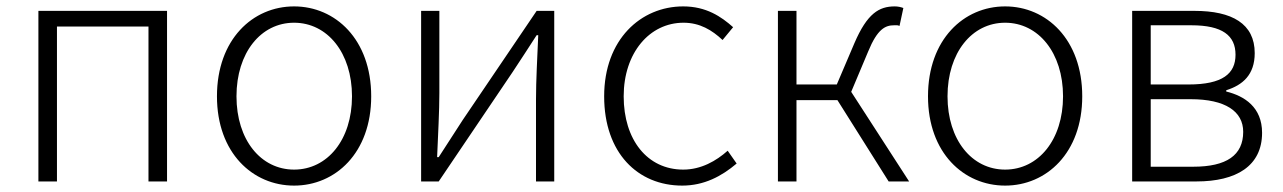

<svg xmlns="http://www.w3.org/2000/svg" viewBox="-20 -567 4010 600"><path d="M100 0H158V-484H444V0H502V-533H100Z M899 13C1028 13 1140 -89 1140 -266C1140 -444 1028 -547 899 -547C770 -547 658 -444 658 -266C658 -89 770 13 899 13ZM899 -37C795 -37 719 -130 719 -266C719 -402 795 -496 899 -496C1003 -496 1080 -402 1080 -266C1080 -130 1003 -37 899 -37Z M1296 0H1351L1582 -342C1603 -374 1636 -424 1657 -457H1662C1659 -385 1655 -316 1655 -256V0H1712V-533H1657L1426 -192L1351 -76H1346C1349 -148 1353 -219 1353 -276V-533H1296Z M2112 13C2180 13 2235 -16 2282 -56L2254 -96C2218 -64 2171 -37 2115 -37C2003 -37 1929 -130 1929 -266C1929 -402 2010 -496 2116 -496C2167 -496 2205 -473 2238 -442L2271 -482C2234 -515 2187 -547 2115 -547C1983 -547 1868 -444 1868 -266C1868 -89 1973 13 2112 13Z M2640 -280 2693 -406C2722 -477 2747 -488 2774 -488C2782 -488 2784 -489 2791 -486L2803 -542C2795 -545 2786 -547 2776 -547C2727 -547 2690 -525 2650 -432L2595 -303H2469V-533H2411V0H2469V-254H2597L2757 0H2821Z M3121 13C3250 13 3362 -89 3362 -266C3362 -444 3250 -547 3121 -547C2992 -547 2880 -444 2880 -266C2880 -89 2992 13 3121 13ZM3121 -37C3017 -37 2941 -130 2941 -266C2941 -402 3017 -496 3121 -496C3225 -496 3302 -402 3302 -266C3302 -130 3225 -37 3121 -37Z M3518 0H3719C3843 0 3924 -48 3924 -152C3924 -232 3869 -267 3812 -281V-285C3863 -301 3901 -333 3901 -401C3901 -493 3830 -533 3713 -533H3518ZM3576 -303V-488H3703C3800 -488 3841 -456 3841 -396C3841 -337 3801 -303 3694 -303ZM3576 -46V-257H3701C3809 -257 3865 -219 3865 -155C3865 -82 3813 -46 3709 -46Z"/></svg>

Font: Spoqa Han Sans Neo Light
Style: Regular
Weight: 300
Designer: [Spoqa Han Sans Neo] Dong-huui Kim ___ Younghwa Kang ___ Yujin Lee ___ [Noto Sans] Ryoko NISHIZUKA ____ (kana & ideograp
Foundry: Spoqa (http://www.spoqa-han-sans.com)
Version: Version 1.100;hotconv 1.0.109;makeotfexe 2.5.65596